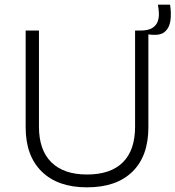

<svg xmlns="http://www.w3.org/2000/svg" viewBox="-20 -791 752 823"><path d="M353 12Q228 12 159 -55.5Q90 -123 90 -245V-660H147V-248Q147 -148 200 -95.5Q253 -43 353 -43Q454 -43 506.5 -95Q559 -147 559 -248V-660H616V-245Q616 -122 547.5 -55Q479 12 353 12ZM632 -642 579 -647 581 -660Q615 -660 632.5 -671Q650 -682 656 -699Q662 -716 661 -735Q660 -754 657 -771H709Q715 -733 710.5 -702.5Q706 -672 687.5 -655.5Q669 -639 632 -642Z"/></svg>

Font: Bricolage Grotesque 12pt ExtraLight
Style: Regular
Weight: 200
Designer: Mathieu Triay
Foundry: Atelier Triay
Version: Version 1.001; ttfautohint (v1.8.4.7-5d5b);gftools[0.9.33.de